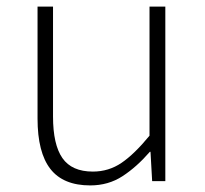

<svg xmlns="http://www.w3.org/2000/svg" viewBox="-20 -550 623 583"><path d="M254 13Q172 13 133 -37Q94 -87 94 -190V-530H141V-196Q141 -111 169.5 -70Q198 -29 262 -29Q310 -29 349 -55.5Q388 -82 434 -138V-530H482V0H442L437 -89H435Q395 -43 352 -15Q309 13 254 13Z"/></svg>

Font: Noto Sans TC Thin ExtraLight
Style: Regular
Weight: 250
Version: Version 2.004-H2;hotconv 1.0.118;makeotfexe 2.5.65603